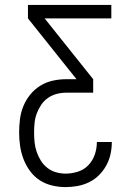

<svg xmlns="http://www.w3.org/2000/svg" viewBox="-20 -540 540 783"><path d="M247 223Q220 223 192.5 216.5Q165 210 142 195Q119 180 102.5 157.5Q86 135 76 109Q66 83 62 55.5Q58 28 58 1Q58 -27 61.5 -54.5Q65 -82 75.5 -107.5Q86 -133 103.5 -154.5Q121 -176 144.5 -190.5Q168 -205 195 -211Q222 -217 250 -217H292L94 -465V-520H434V-465H162L360 -217V-162H250Q230 -162 211 -157Q192 -152 175.5 -140.5Q159 -129 148 -112.5Q137 -96 130 -77.5Q123 -59 121 -39Q119 -19 119 0Q119 20 121 40Q123 60 129.5 79Q136 98 146.5 115Q157 132 173 144.5Q189 157 208.5 162.5Q228 168 247 168Q273 168 298 160Q323 152 340.5 133.5Q358 115 366.5 90.5Q375 66 375 40V39H436V40Q436 65 430.5 89.5Q425 114 413 135.5Q401 157 383.5 174.5Q366 192 343.5 203Q321 214 296.5 218.5Q272 223 247 223Z"/></svg>

Font: Iosevka Term Curly Light
Style: Regular
Weight: 300
Designer: Belleve Invis
Foundry: Belleve Invis
Version: Version 32.3.0